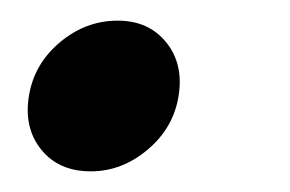

<svg xmlns="http://www.w3.org/2000/svg" viewBox="-20 -159 281 186"><path d="M153 -66Q148 -35 123 -14Q98 7 68 7Q37 7 20 -14Q3 -35 8 -66Q13 -97 38 -118Q63 -139 94 -139Q124 -139 141 -118Q158 -97 153 -66Z"/></svg>

Font: SVN-Poppins Medium
Style: Italic
Weight: 500
Italic angle: -10°
Designer: Ninad Kale (Devanagari), Jonny Pinhorn (Latin)
Foundry: Indian Type Foundry
Version: Version 3.002 2017; ttfautohint (v1.8.3)